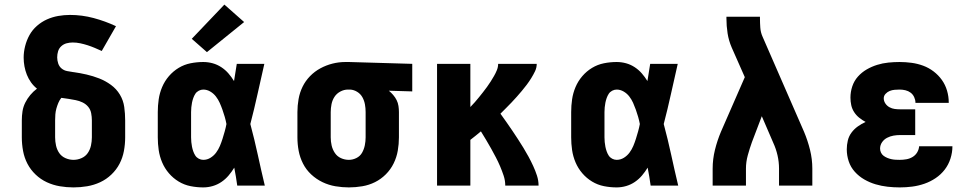

<svg xmlns="http://www.w3.org/2000/svg" viewBox="-20 -808 4240 836"><path d="M300 8Q270 8 240.5 3Q211 -2 184 -14.5Q157 -27 135 -48Q113 -69 99.5 -95Q86 -121 80.5 -150.5Q75 -180 75 -210V-284Q75 -304 78 -323.5Q81 -343 90 -361Q99 -379 112 -394.5Q125 -410 141 -422Q126 -434 115 -449.5Q104 -465 97 -482.5Q90 -500 86.5 -519Q83 -538 83 -557Q83 -582 89.5 -607.5Q96 -633 108.5 -655.5Q121 -678 141 -695.5Q161 -713 184.5 -723.5Q208 -734 233.5 -738.5Q259 -743 285 -743Q337 -743 387.5 -729.5Q438 -716 485 -694L423 -586Q408 -593 392.5 -599.5Q377 -606 361.5 -611Q346 -616 329.5 -619.5Q313 -623 297 -623Q283 -623 270 -619.5Q257 -616 247 -607Q237 -598 233 -585Q229 -572 229 -558Q229 -545 233.5 -531.5Q238 -518 248.5 -509.5Q259 -501 272.5 -498.5Q286 -496 299 -494H300Q329 -490 357 -483.5Q385 -477 412 -466.5Q439 -456 463 -438.5Q487 -421 502 -396Q517 -371 521 -342Q525 -313 525 -284V-210Q525 -180 519.5 -150.5Q514 -121 500.5 -95Q487 -69 465 -48Q443 -27 416 -14.5Q389 -2 359.5 3Q330 8 300 8ZM300 -112Q318 -112 335 -119.5Q352 -127 362 -141.5Q372 -156 376 -174Q380 -192 380 -210V-284Q380 -299 377 -315Q374 -331 364 -343Q354 -355 339.5 -362Q325 -369 309.5 -372Q294 -375 278.5 -377.5Q263 -380 247 -382Q239 -372 234 -360Q229 -348 225.5 -335.5Q222 -323 221 -310Q220 -297 220 -284V-210Q220 -192 224 -174Q228 -156 238 -141.5Q248 -127 265 -119.5Q282 -112 300 -112Z M865 8Q837 8 809.5 2.5Q782 -3 758 -17.5Q734 -32 715.5 -53.5Q697 -75 686 -101Q675 -127 671 -154.5Q667 -182 667 -210V-320Q667 -348 671 -375.5Q675 -403 686 -429Q697 -455 715.5 -476.5Q734 -498 758 -512.5Q782 -527 809.5 -532.5Q837 -538 865 -538Q886 -538 906 -532.5Q926 -527 943.5 -515.5Q961 -504 974.5 -488.5Q988 -473 999 -455Q1002 -474 1005 -492.5Q1008 -511 1011 -530H1131Q1116 -465 1101.5 -399Q1087 -333 1070 -268Q1088 -201 1102.5 -134Q1117 -67 1133 0H1013Q1010 -20 1007 -39.5Q1004 -59 1000 -78Q989 -60 975.5 -44Q962 -28 944.5 -16Q927 -4 906.5 2Q886 8 865 8ZM865 -112Q882 -112 896.5 -121Q911 -130 921 -143.5Q931 -157 937.5 -172.5Q944 -188 949 -204Q954 -220 958.5 -236Q963 -252 966 -268Q963 -284 958.5 -299.5Q954 -315 948.5 -330.5Q943 -346 936.5 -360.5Q930 -375 920 -388Q910 -401 895.5 -409.5Q881 -418 865 -418Q855 -418 845.5 -413Q836 -408 830.5 -399.5Q825 -391 821.5 -381Q818 -371 816 -361Q814 -351 813 -340.5Q812 -330 812 -320V-210Q812 -200 813 -189.5Q814 -179 816 -169Q818 -159 821.5 -149Q825 -139 830.5 -130.5Q836 -122 845.5 -117Q855 -112 865 -112ZM881 -581 815 -639 957 -788 1043 -712Z M1499 8Q1470 8 1440.5 3Q1411 -2 1384 -15Q1357 -28 1335 -48.5Q1313 -69 1299.5 -95.5Q1286 -122 1280.5 -151Q1275 -180 1275 -210V-320Q1275 -348 1280 -376.5Q1285 -405 1297.5 -430.5Q1310 -456 1330 -476.5Q1350 -497 1375 -510.5Q1400 -524 1427.5 -531Q1455 -538 1484 -538Q1488 -538 1492 -538Q1496 -538 1500 -538L1775 -530V-410L1673 -413Q1683 -405 1692 -394.5Q1701 -384 1707 -372Q1713 -360 1715 -346.5Q1717 -333 1717 -320V-210Q1717 -181 1712 -152Q1707 -123 1694 -96.5Q1681 -70 1660 -49Q1639 -28 1613 -15Q1587 -2 1557.5 3Q1528 8 1499 8ZM1499 -112Q1516 -112 1532 -120Q1548 -128 1556.5 -143Q1565 -158 1568.5 -175.5Q1572 -193 1572 -210V-320Q1572 -337 1569 -353.5Q1566 -370 1558 -384.5Q1550 -399 1535.5 -408Q1521 -417 1505 -418H1500Q1499 -418 1497.5 -418Q1496 -418 1495 -418Q1478 -418 1462 -409.5Q1446 -401 1436.5 -386.5Q1427 -372 1423.5 -354.5Q1420 -337 1420 -320V-210Q1420 -192 1424 -174.5Q1428 -157 1438 -142Q1448 -127 1464.5 -119.5Q1481 -112 1499 -112Z M1883 0V-530H2028V-342Q2038 -352 2047.5 -363Q2057 -374 2066 -385Q2075 -396 2083.5 -407Q2092 -418 2100.5 -429.5Q2109 -441 2116.5 -453Q2124 -465 2131 -477Q2138 -489 2143.5 -502.5Q2149 -516 2149 -530H2317Q2317 -513 2309.5 -497.5Q2302 -482 2293 -467.5Q2284 -453 2273.5 -439Q2263 -425 2252 -412Q2241 -399 2230 -386.5Q2219 -374 2207 -361.5Q2195 -349 2183 -337Q2171 -325 2159 -313Q2172 -295 2185 -276.5Q2198 -258 2210.5 -239.5Q2223 -221 2235 -202.5Q2247 -184 2259 -164.5Q2271 -145 2281.5 -125.5Q2292 -106 2301.5 -85.5Q2311 -65 2318 -43.5Q2325 -22 2325 0H2180Q2180 -22 2173 -43Q2166 -64 2157.5 -84Q2149 -104 2139 -123Q2129 -142 2118.5 -161Q2108 -180 2096.5 -199Q2085 -218 2074 -236Q2063 -227 2051.5 -217.5Q2040 -208 2028 -199V0Z M2665 8Q2637 8 2609.5 2.5Q2582 -3 2558 -17.5Q2534 -32 2515.5 -53.5Q2497 -75 2486 -101Q2475 -127 2471 -154.5Q2467 -182 2467 -210V-320Q2467 -348 2471 -375.5Q2475 -403 2486 -429Q2497 -455 2515.5 -476.5Q2534 -498 2558 -512.5Q2582 -527 2609.5 -532.5Q2637 -538 2665 -538Q2686 -538 2706 -532.5Q2726 -527 2743.5 -515.5Q2761 -504 2774.5 -488.5Q2788 -473 2799 -455Q2802 -474 2805 -492.5Q2808 -511 2811 -530H2931Q2916 -465 2901.5 -399Q2887 -333 2870 -268Q2888 -201 2902.5 -134Q2917 -67 2933 0H2813Q2810 -20 2807 -39.5Q2804 -59 2800 -78Q2789 -60 2775.5 -44Q2762 -28 2744.5 -16Q2727 -4 2706.5 2Q2686 8 2665 8ZM2665 -112Q2682 -112 2696.5 -121Q2711 -130 2721 -143.5Q2731 -157 2737.5 -172.5Q2744 -188 2749 -204Q2754 -220 2758.5 -236Q2763 -252 2766 -268Q2763 -284 2758.5 -299.5Q2754 -315 2748.5 -330.5Q2743 -346 2736.5 -360.5Q2730 -375 2720 -388Q2710 -401 2695.5 -409.5Q2681 -418 2665 -418Q2655 -418 2645.5 -413Q2636 -408 2630.5 -399.5Q2625 -391 2621.5 -381Q2618 -371 2616 -361Q2614 -351 2613 -340.5Q2612 -330 2612 -320V-210Q2612 -200 2613 -189.5Q2614 -179 2616 -169Q2618 -159 2621.5 -149Q2625 -139 2630.5 -130.5Q2636 -122 2645.5 -117Q2655 -112 2665 -112Z M3083 0V-74Q3083 -115 3093 -155.5Q3103 -196 3119 -234L3223 -472L3166 -601Q3153 -631 3148 -663Q3143 -695 3143 -728V-735H3289V-728Q3289 -708 3290.5 -687.5Q3292 -667 3300 -649L3481 -234Q3497 -196 3507 -155.5Q3517 -115 3517 -74V0H3372V-74Q3372 -103 3365.5 -131.5Q3359 -160 3347 -186L3297 -302L3254 -189Q3244 -161 3236 -132Q3228 -103 3228 -74V0Z M3898 8Q3871 8 3844.5 5Q3818 2 3792.5 -5.5Q3767 -13 3743.5 -26.5Q3720 -40 3702 -60Q3684 -80 3675.5 -105.5Q3667 -131 3667 -158Q3667 -177 3671.5 -196Q3676 -215 3687.5 -230.5Q3699 -246 3715 -257.5Q3731 -269 3749 -277Q3734 -285 3721 -295.5Q3708 -306 3699 -320Q3690 -334 3686.5 -350Q3683 -366 3683 -383Q3683 -408 3691 -432Q3699 -456 3715.5 -474.5Q3732 -493 3753.5 -505.5Q3775 -518 3799 -525.5Q3823 -533 3848 -535.5Q3873 -538 3897 -538Q3923 -538 3949 -534.5Q3975 -531 3999.5 -522Q4024 -513 4045 -497Q4066 -481 4081 -460Q4096 -439 4103.5 -413.5Q4111 -388 4111 -362Q4111 -361 4111 -361Q4111 -361 4111 -360H3966Q3966 -360 3966 -360.5Q3966 -361 3966 -361Q3966 -373 3960.5 -385Q3955 -397 3945 -404.5Q3935 -412 3922.5 -415Q3910 -418 3897 -418Q3886 -418 3875 -417Q3864 -416 3854 -412Q3844 -408 3836 -399.5Q3828 -391 3828 -380Q3828 -368 3835 -357.5Q3842 -347 3853 -341Q3864 -335 3876 -333.5Q3888 -332 3900 -332H3965V-220H3900Q3885 -220 3870.5 -217.5Q3856 -215 3842.5 -208Q3829 -201 3820.5 -188.5Q3812 -176 3812 -161Q3812 -152 3816 -143.5Q3820 -135 3827.5 -129.5Q3835 -124 3843.5 -120.5Q3852 -117 3861 -115Q3870 -113 3879.5 -112.5Q3889 -112 3898 -112Q3912 -112 3926.5 -114.5Q3941 -117 3953.5 -124.5Q3966 -132 3973.5 -144.5Q3981 -157 3982 -171H4127Q4127 -144 4118.5 -117.5Q4110 -91 4093.5 -69.5Q4077 -48 4054 -32.5Q4031 -17 4005 -8Q3979 1 3952 4.5Q3925 8 3898 8Z"/></svg>

Font: Iosevka Curly Slab HvEx
Style: Regular
Weight: 900
Width: 7
Monospace: yes
Designer: Belleve Invis
Foundry: Belleve Invis
Version: Version 11.1.0; ttfautohint (v1.8.3)